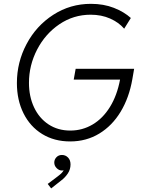

<svg xmlns="http://www.w3.org/2000/svg" viewBox="-20 -748 767 1026"><path d="M70.3 -304.2Q70.3 -415.5 122.1 -512.9Q173.8 -610.4 264.6 -668.9Q355.5 -727.5 465.8 -727.5Q533.7 -727.5 588.4 -706.1Q643.1 -684.6 679.2 -651.9L643.6 -594.7Q614.7 -628.4 568.4 -648.9Q522 -669.4 464.4 -669.4Q372.6 -669.4 297.1 -618.2Q221.7 -566.9 178.2 -482.9Q134.8 -398.9 134.8 -305.2Q134.8 -232.4 161.9 -174.6Q189 -116.7 239 -83.5Q289.1 -50.3 355.5 -50.3Q420.4 -50.3 475.1 -82.8Q529.8 -115.2 567.6 -176.5Q605.5 -237.8 621.6 -322.8H374L384.3 -380.4H696.8L687 -323.7Q669.9 -226.1 624.8 -151.1Q579.6 -76.2 510.5 -34.2Q441.4 7.8 355 7.8Q270 7.8 205.6 -31.7Q141.1 -71.3 105.7 -142.3Q70.3 -213.4 70.3 -304.2ZM234.9 234.9 286.1 196.3Q299.8 186 307.9 178.2Q315.9 170.4 320.3 161.6Q316.9 163.1 310.5 163.1Q295.4 163.1 282.7 150.4Q270 137.7 270 120.6Q270 104.5 281.5 92.3Q293 80.1 311 80.1Q330.1 80.1 343.5 93.8Q356.9 107.4 356.9 130.9Q356.9 157.2 342.3 179.2Q327.6 201.2 306.6 216.8L253.4 258.8Z"/></svg>

Font: Reddit Sans Fudge Light Italic
Style: Regular
Weight: 300
Italic angle: -11.25°
Designer: Stephen Hutchings
Version: Version 1.013